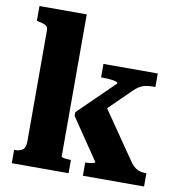

<svg xmlns="http://www.w3.org/2000/svg" viewBox="-84 -835 856 912"><g transform="rotate(10 344.5 -379.0)"><path d="M671 0H376V-64H381Q391 -64 400.5 -65.5Q410 -67 416.5 -69Q423 -71 423 -74L288 -273V-291L461 -460Q461 -466 450 -469Q439 -472 423 -473.5Q407 -475 392 -475H380V-540H642V-475H631Q610 -475 594 -471.5Q578 -468 564.5 -459.5Q551 -451 537 -437L377 -280L414 -364L597 -98Q608 -85 618.5 -77.5Q629 -70 641 -67Q653 -64 666 -64H671ZM261 -758V-73Q261 -70 268 -68Q275 -66 285 -65Q295 -64 303 -64H307V0H33V-64H35Q60 -64 74 -74.5Q88 -85 88 -114V-651Q88 -662 83 -668Q78 -674 67.5 -678Q57 -682 41 -685L33 -687V-758Z"/></g></svg>

Font: Roboto Serif SemiCondensed
Style: Bold
Weight: 700
Width: 4
Designer: Greg Gazdowicz
Foundry: Commercial Type
Version: Version 1.007